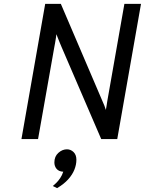

<svg xmlns="http://www.w3.org/2000/svg" viewBox="-20 -720 750 994"><path d="M91 0 214 -700H295L511 -195Q515 -187 520.5 -172.8Q526 -158.5 528 -151Q529.5 -158.5 531.5 -171Q533.5 -183.5 535 -194L624 -700H710L587 0H504L299 -476Q296 -483 290.2 -497Q284.5 -511 279.2 -524.2Q274 -537.5 272 -543Q271.5 -537.5 269.5 -524Q267.5 -510.5 265 -496.5Q262.5 -482.5 261 -475L177 0ZM275.5 254 253.5 243Q260.5 237.5 271 227.2Q281.5 217 291.5 202.2Q301.5 187.5 307.5 169Q284.5 168 273 154.2Q261.5 140.5 261.5 121Q261.5 90 282 71.5Q302.5 53 326.5 53Q346 53 360.8 67.2Q375.5 81.5 375.5 107Q375.5 132.5 365.2 158.2Q355 184 333 208.5Q311 233 275.5 254Z"/></svg>

Font: Overpass
Style: Italic
Weight: 400
Italic angle: -10°
Designer: Delve Withrington, Dave Bailey, Thomas Jockin
Foundry: Delve Fonts LLC
Version: Version 4.000